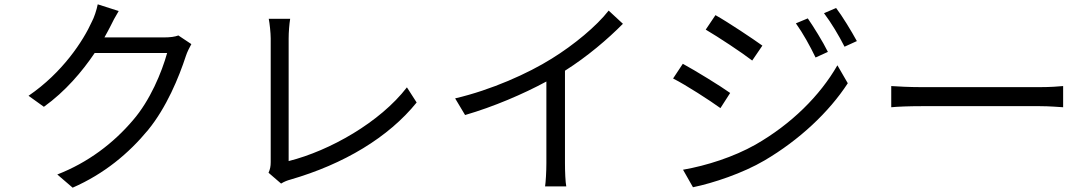

<svg xmlns="http://www.w3.org/2000/svg" viewBox="-20 -831 5040 888"><path d="M805 -667C789 -661 767 -658 740 -658H463C474 -677 483 -695 492 -712C500 -729 513 -754 529 -780L432 -811C427 -785 415 -749 405 -731C365 -642 269 -495 112 -388L183 -337C282 -408 360 -500 418 -586H753C728 -496 674 -366 595 -275C505 -169 387 -79 245 -24L316 37C462 -27 575 -121 665 -230C750 -334 807 -472 840 -573C845 -589 857 -613 865 -627Z M1280 18C1296 8 1311 3 1322 0C1571 -72 1777 -196 1907 -357L1862 -427C1738 -266 1506 -134 1315 -86V-653C1315 -682 1318 -719 1322 -744H1223C1227 -724 1232 -679 1232 -653V-81C1232 -61 1229 -48 1222 -32Z M2795 -782C2739 -710 2634 -623 2532 -560C2422 -491 2252 -415 2085 -376L2131 -299C2262 -337 2400 -396 2507 -454V-76C2507 -38 2504 12 2501 31H2599C2595 11 2593 -38 2593 -76V-504C2696 -569 2792 -651 2861 -721Z M3716 -746 3661 -723C3694 -677 3727 -617 3752 -565L3809 -591C3786 -638 3741 -710 3716 -746ZM3847 -794 3791 -770C3825 -725 3859 -668 3886 -615L3943 -641C3918 -687 3874 -759 3847 -794ZM3289 -761 3244 -694C3302 -660 3411 -588 3459 -551L3506 -620C3463 -651 3348 -728 3289 -761ZM3139 -46 3185 35C3278 16 3416 -30 3516 -89C3676 -183 3814 -312 3901 -446L3853 -529C3772 -388 3640 -257 3474 -162C3373 -105 3248 -65 3139 -46ZM3138 -536 3093 -468C3154 -437 3262 -367 3312 -331L3357 -401C3314 -432 3197 -504 3138 -536Z M4102 -335C4133 -338 4186 -340 4241 -340H4790C4835 -340 4877 -336 4897 -335V-433C4875 -431 4839 -428 4789 -428H4241C4185 -428 4132 -431 4102 -433Z"/></svg>

Font: Noto Sans T Chinese Regular
Style: Regular
Weight: 400
Designer: Ryoko NISHIZUKA (kana & ideographs); Paul D. Hunt (Latin, Greek & Cyrillic); Wenlong ZHANG (bopomofo); Sandoll Communica
Foundry: Adobe Systems Incorporated
Version: Version 1.000;PS 1;hotconv 1.0.78;makeotf.lib2.5.61930